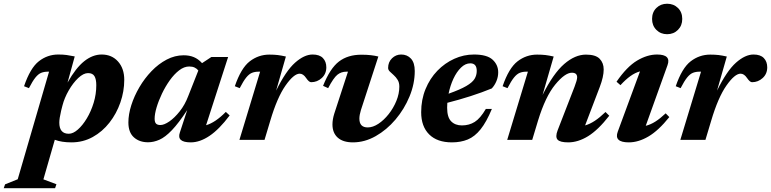

<svg xmlns="http://www.w3.org/2000/svg" viewBox="-108 -730 4024 1002"><path d="M186.5 231.5 179.5 252H-88.5L-81.5 232L-15.5 205.5L148 -356H142Q122.5 -356 107.2 -350Q92 -344 77 -325.5Q62 -307 43 -270L17.5 -280Q50 -375.5 95 -410.5Q140 -445.5 196 -445.5Q220.5 -445.5 239.2 -443Q258 -440.5 282 -435.5L244.5 -299Q287.5 -375.5 331.5 -410.5Q375.5 -445.5 422.5 -445.5Q475.5 -445.5 508 -409Q540.5 -372.5 540.5 -313.5Q540.5 -253.5 520.2 -195.2Q500 -137 463.2 -90Q426.5 -43 376 -15Q325.5 13 265 13Q213.5 13 178 -0.5L118.5 206ZM211 -152Q206 -131 203.8 -116Q201.5 -101 201.5 -90Q201.5 -32 251 -32Q273.5 -32 298.2 -53.8Q323 -75.5 345 -112Q367 -148.5 380.8 -193.5Q394.5 -238.5 394.5 -285.5Q394.5 -316.5 385 -332.5Q375.5 -348.5 351.5 -348.5Q327.5 -348.5 300.2 -322.8Q273 -297 250.5 -257.8Q228 -218.5 218 -179.5Z M830.5 -38 869 -155.5Q824 -87 789 -50.5Q754 -14 724 -0.8Q694 12.5 664.5 12.5Q619.5 12.5 590.8 -13.2Q562 -39 562 -91Q562 -133 577.2 -181Q592.5 -229 619.5 -275Q646.5 -321 682.8 -358.8Q719 -396.5 761.8 -419Q804.5 -441.5 850.5 -441.5Q880 -441.5 903.2 -432Q926.5 -422.5 946.5 -400.5L995 -432.5H1082.5L967.5 -76.5Q1016 -90.5 1070.5 -146L1090.5 -127.5Q1036 -55 985.5 -21Q935 13 887.5 13Q813 13 830.5 -38ZM699 -110.5Q699 -92.5 706.2 -85Q713.5 -77.5 729 -77.5Q748.5 -77.5 775.8 -96.2Q803 -115 830 -149Q857 -183 874.5 -229L927 -362Q920 -371.5 908.2 -377.2Q896.5 -383 879.5 -383Q853 -383 827 -363Q801 -343 778 -310.8Q755 -278.5 737.2 -241.2Q719.5 -204 709.2 -169.5Q699 -135 699 -110.5Z M1249.5 -356H1242Q1222.5 -356 1207.2 -350Q1192 -344 1177 -325.5Q1162 -307 1143 -270L1117.5 -280Q1150 -375 1195.5 -410Q1241 -445 1297.5 -445Q1322 -445 1341 -442.8Q1360 -440.5 1384 -435L1333 -257Q1384 -360.5 1432 -403Q1480 -445.5 1523.5 -445.5Q1559.5 -445.5 1577.2 -427Q1595 -408.5 1595 -378.5Q1595 -344.5 1571.2 -322.8Q1547.5 -301 1515.5 -301Q1504.5 -301 1489.5 -323Q1474.5 -345.5 1456 -345.5Q1425.5 -345.5 1382 -283.5Q1338.5 -221.5 1302.5 -100L1272.5 0H1141.5Z M2056.5 -359.5Q2056.5 -292.5 2029.2 -226.5Q2002 -160.5 1956 -106.2Q1910 -52 1852.5 -19.5Q1795 13 1734 13Q1682 13 1654.5 -11.8Q1627 -36.5 1627 -80.5Q1627 -106.5 1636.5 -137L1708 -356H1700.5Q1672.5 -356 1652.5 -339.8Q1632.5 -323.5 1604.5 -270L1578 -282Q1614.5 -373.5 1661 -409Q1707.5 -444.5 1777.5 -444.5Q1806 -444.5 1827.5 -442Q1849 -439.5 1866.5 -435L1775.5 -155.5Q1767.5 -129.5 1767.5 -111Q1767.5 -65 1811 -65Q1838 -65 1866.8 -84Q1895.5 -103 1920.2 -134.2Q1945 -165.5 1960.5 -203.2Q1976 -241 1976 -278Q1976 -299 1967.2 -313.2Q1958.5 -327.5 1946.8 -337.8Q1935 -348 1926.2 -356.8Q1917.5 -365.5 1917.5 -375.5Q1917.5 -406 1937.8 -425.8Q1958 -445.5 1985.5 -445.5Q2017 -445.5 2036.8 -424Q2056.5 -402.5 2056.5 -359.5Z M2459 -161.5Q2430.5 -93 2400 -55Q2369.5 -17 2333 -2Q2296.5 13 2250.5 13Q2173.5 13 2131.8 -28.5Q2090 -70 2090 -144.5Q2090 -210 2112.8 -265.2Q2135.5 -320.5 2174.5 -360.8Q2213.5 -401 2262.8 -423.2Q2312 -445.5 2365.5 -445.5Q2433.5 -445.5 2462.8 -418.5Q2492 -391.5 2492 -352.5Q2492 -329 2482.8 -306.8Q2473.5 -284.5 2458.5 -268.5Q2407.5 -247.5 2347.5 -228.2Q2287.5 -209 2226.5 -193.5Q2225.5 -180.5 2225.5 -168Q2225.5 -118 2246.5 -96.8Q2267.5 -75.5 2302.5 -75.5Q2340.5 -75.5 2369.5 -93.8Q2398.5 -112 2427.5 -161.5ZM2346.5 -399.5Q2320.5 -399.5 2297.8 -377.2Q2275 -355 2258.2 -319Q2241.5 -283 2233 -241Q2293.5 -262.5 2325.2 -281Q2357 -299.5 2368.5 -318.2Q2380 -337 2380 -360Q2380 -399.5 2346.5 -399.5Z M2540.5 -270 2515 -280Q2547.5 -375 2593 -410Q2638.5 -445 2695 -445Q2719.5 -445 2738.5 -442.8Q2757.5 -440.5 2781.5 -435L2723.5 -234.5Q2779.5 -346.5 2836.2 -395.8Q2893 -445 2950 -445Q3000.5 -445 3021.5 -423.2Q3042.5 -401.5 3042.5 -367.5Q3042.5 -329.5 3022 -276L2945.5 -75.5Q2970.5 -82.5 2996.2 -99.5Q3022 -116.5 3052 -145.5L3071.5 -126Q3013.5 -51.5 2961 -19.2Q2908.5 13 2857.5 13Q2814.5 13 2801.8 -1.2Q2789 -15.5 2802 -49.5L2890.5 -277.5Q2904 -312.5 2904 -326.5Q2904 -350.5 2876.5 -350.5Q2840.5 -350.5 2789.5 -288.5Q2738.5 -226.5 2700 -101L2669.5 0H2539L2647 -356H2639.5Q2620 -356 2604.8 -350Q2589.5 -344 2574.5 -325.5Q2559.5 -307 2540.5 -270Z M3295 -631Q3295 -666.5 3317.5 -688.5Q3340 -710.5 3373.5 -710.5Q3407.5 -710.5 3430 -688.5Q3452.5 -666.5 3452.5 -631Q3452.5 -596.5 3430 -574Q3407.5 -551.5 3373.5 -551.5Q3340 -551.5 3317.5 -574Q3295 -596.5 3295 -631ZM3116 -43 3232 -357.5Q3206.5 -350.5 3181.8 -332.8Q3157 -315 3130 -285.5L3109.5 -303.5Q3163.5 -382 3216.8 -413.8Q3270 -445.5 3321 -445.5Q3396 -445.5 3375.5 -389.5L3262 -73.5Q3287 -79.5 3312.2 -95.5Q3337.5 -111.5 3366 -138.5L3385 -119Q3328.5 -48.5 3276.2 -17.8Q3224 13 3173.5 13Q3095 13 3116 -43Z M3550.5 -356H3543Q3523.5 -356 3508.2 -350Q3493 -344 3478 -325.5Q3463 -307 3444 -270L3418.5 -280Q3451 -375 3496.5 -410Q3542 -445 3598.5 -445Q3623 -445 3642 -442.8Q3661 -440.5 3685 -435L3634 -257Q3685 -360.5 3733 -403Q3781 -445.5 3824.5 -445.5Q3860.5 -445.5 3878.2 -427Q3896 -408.5 3896 -378.5Q3896 -344.5 3872.2 -322.8Q3848.5 -301 3816.5 -301Q3805.5 -301 3790.5 -323Q3775.5 -345.5 3757 -345.5Q3726.5 -345.5 3683 -283.5Q3639.5 -221.5 3603.5 -100L3573.5 0H3442.5Z"/></svg>

Font: Newsreader Text
Style: Bold Italic
Weight: 700
Italic angle: -17°
Designer: Hugues Gentile
Foundry: Production Type
Version: Version 1.001